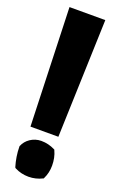

<svg xmlns="http://www.w3.org/2000/svg" viewBox="-159 -868 572 912"><g transform="rotate(20 127.0 -412.0)"><path d="M24 -824 44 -227H185L205 -824ZM27 -121C27 -86 33 -52 42 -22L44 -18L48 -16C67 -6 91 0 116 0C141 0 164 -6 184 -16L187 -17L189 -21C199 -41 204 -64 204 -88C204 -114 199 -139 189 -160L188 -163L184 -165C164 -175 141 -181 116 -181C75 -181 40 -155 28 -124L27 -123Z"/></g></svg>

Font: Rabbid Highway Sign IV
Style: Blk
Weight: 400
Foundry: Cannot Into Space Fonts
Version: Version 0.277